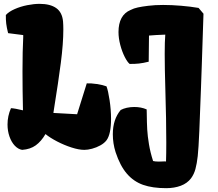

<svg xmlns="http://www.w3.org/2000/svg" viewBox="-20 -777 1144 1008"><path d="M37.6 -209Q45.9 -209 63.5 -205.8Q81.1 -202.6 100.6 -197.8Q98.1 -302.7 98.1 -402.8Q98.1 -510.7 102.1 -586.9H101.6L102.1 -592.8L22.5 -603Q15.1 -632.8 12.7 -652.6Q10.3 -672.4 10.7 -698.2Q26.4 -715.8 56.9 -729.2Q87.4 -742.7 122.8 -749.8Q158.2 -756.8 187.5 -756.8Q243.7 -756.8 275.1 -734.6Q306.6 -712.4 311 -664.1Q312.5 -645 312.5 -622.6Q312.5 -548.3 299.3 -446.8Q286.1 -345.2 264.2 -209.5L260.3 -184.1L384.8 -177.2L435.5 -339.4Q458.5 -340.3 488 -335.9Q517.6 -331.5 539.1 -323.7Q547.9 -300.8 555.4 -250.7Q563 -200.7 563 -152.8Q563 -73.2 539.6 -41Q527.8 -25.4 507.1 -13.9Q486.3 -2.4 463.6 3.7Q440.9 9.8 422.9 9.8Q394 9.8 355.5 -2.7Q316.9 -15.1 279.8 -34.4Q242.7 -53.7 218.8 -73.2Q196.8 -35.2 168 -14.2Q139.2 6.8 96.2 9.8Q75.2 6.3 57.6 -12.2Q40 -30.8 29.8 -60.1Q19.5 -89.4 19.5 -123.5Q19.5 -168 37.6 -209ZM613.8 -199.7Q627.4 -207 646 -211.2Q664.6 -215.3 685.1 -215.3Q721.2 -215.3 750 -202.6Q750 -188.5 750.5 -181.6Q751 -132.3 752.9 -97.4Q754.9 -62.5 762 -20Q769 22.5 783.7 68.4Q794.9 71.3 814 71.3L831.5 70.8Q835.9 70.3 844.2 70.3L851.6 70.8Q853 32.2 853 -27.8Q853 -144 848.1 -306.6Q844.7 -420.4 844.7 -493.7Q844.7 -559.6 847.7 -595.2Q795.4 -593.3 762.2 -590.3L760.7 -453.1Q731.4 -445.8 709.2 -443.4Q687 -440.9 660.6 -441.4Q648.4 -451.2 634.5 -478.8Q620.6 -506.3 611.3 -541.7Q602.1 -577.1 602.1 -608.9Q602.1 -652.8 617.9 -682.1Q633.8 -711.4 665.5 -724.6Q682.1 -733.4 703.9 -738Q725.6 -742.7 758.3 -746.6Q793.5 -751 836.4 -751Q881.8 -751 930.9 -746.8Q980 -742.7 1022.5 -735.4L1048.3 -705.1Q1043 -528.8 1039.6 -441.4Q1037.6 -405.3 1035.2 -316.4Q1030.3 -178.7 1026.4 -88.1Q1022.5 2.4 1018.1 42.5Q1013.7 82 1006.1 110.1Q998.5 138.2 982.9 159.2Q962.9 185.5 929 198.2Q895 210.9 852.5 210.9Q780.8 210.9 731 193.4Q681.2 175.8 645.8 134.5Q610.4 93.3 586.9 22Q572.3 -23.9 572.3 -72.3Q572.3 -150.4 613.8 -199.7Z"/></svg>

Font: Kavoon
Style: Regular
Weight: 400
Designer: Viktoriya Grabowska
Foundry: Viktoriya Grabowska
Version: Version 1.004; ttfautohint (v1.4.1)